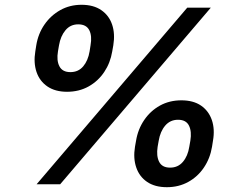

<svg xmlns="http://www.w3.org/2000/svg" viewBox="-20 -759 990 791"><path d="M256.3 -380.9Q207.5 -380.9 175.3 -402.8Q143.1 -424.8 130.4 -462.6Q117.7 -500.5 125.5 -547.4L129.4 -572.3Q137.2 -620.1 163.1 -657.7Q189 -695.3 228.3 -717.3Q267.6 -739.3 315.9 -739.3Q365.2 -739.3 397.2 -717.3Q429.2 -695.3 441.9 -657.7Q454.6 -620.1 446.8 -572.3L442.4 -547.4Q434.6 -500 409.4 -462.4Q384.3 -424.8 345 -402.8Q305.7 -380.9 256.3 -380.9ZM270 -461.9Q302.7 -461.9 322.8 -485.6Q342.8 -509.3 349.1 -547.4L353 -572.3Q359.9 -610.8 347.7 -634.8Q335.4 -658.7 302.2 -658.7Q270 -658.7 249.8 -634.5Q229.5 -610.4 223.1 -572.3L218.8 -547.4Q212.4 -509.3 224.9 -485.6Q237.3 -461.9 270 -461.9ZM667.5 12.2Q618.2 12.2 586.2 -9.5Q554.2 -31.2 541.3 -69.1Q528.3 -106.9 536.1 -154.3L540.5 -179.2Q548.3 -226.6 574 -264.4Q599.6 -302.2 638.9 -324Q678.2 -345.7 727.1 -345.7Q776.4 -345.7 808.1 -324Q839.8 -302.2 852.8 -264.4Q865.7 -226.6 857.4 -179.2L853.5 -154.3Q845.7 -106.9 820.3 -69.1Q794.9 -31.2 755.6 -9.5Q716.3 12.2 667.5 12.2ZM680.7 -68.4Q713.4 -68.4 733.6 -92.3Q753.9 -116.2 759.8 -154.3L764.2 -179.2Q770.5 -217.3 758.5 -241.5Q746.6 -265.6 713.4 -265.6Q681.2 -265.6 660.6 -241.5Q640.1 -217.3 633.8 -179.2L629.4 -154.3Q623.5 -116.2 635.7 -92.3Q647.9 -68.4 680.7 -68.4ZM130.9 0 751.5 -727.5H848.6L228 0Z"/></svg>

Font: Inter 24pt SemiBold
Style: Italic
Weight: 600
Italic angle: -9.3988°
Designer: Rasmus Andersson
Foundry: rsms
Version: Version 4.001;git-66647c0bb